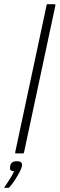

<svg xmlns="http://www.w3.org/2000/svg" viewBox="-44 -728 283 911"><path d="M28 -5 177 -703Q177 -708 181 -708H214Q219 -708 219 -703L70 -5Q69 0 64 0H31Q27 0 28 -5ZM60 61Q58 71 48.5 89Q39 107 26.5 126.5Q14 146 1 160Q-2 163 -3 163Q-5 163 -12 163Q-19 163 -24 163Q-24 162 -24 161.5Q-24 161 -20 156Q-10 142 3 121Q16 100 23 84Q9 84 5.5 78Q2 72 4 61Q6 49 13.5 43Q21 37 36 37Q51 37 56.5 42.5Q62 48 60 61Z"/></svg>

Font: Glory ExtraLight
Style: Italic
Weight: 250
Italic angle: -12°
Version: Version 1.011